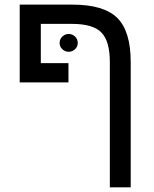

<svg xmlns="http://www.w3.org/2000/svg" viewBox="-20 -619 663 827"><path d="M292 -599.1Q426.8 -599.1 484.9 -542Q543 -484.9 543 -351.1V188H453.1V-352.1Q453.1 -441.9 416.7 -479Q380.4 -516.1 291 -516.1H155.8V-347.2H274.9V-264.2H64.9V-599.1ZM236.8 -433.6Q236.8 -450.7 248.5 -461.7Q260.3 -472.7 275.9 -472.7Q291.5 -472.7 303.2 -461.7Q314.9 -450.7 314.9 -433.6Q314.9 -418 303.2 -407Q291.5 -396 275.9 -396Q260.3 -396 248.5 -407Q236.8 -418 236.8 -433.6Z"/></svg>

Font: Arimo
Style: Regular
Weight: 400
Designer: Steve Matteson
Foundry: Monotype Imaging Inc.
Version: Version 1.33